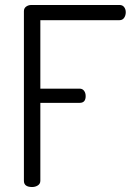

<svg xmlns="http://www.w3.org/2000/svg" viewBox="-20 -751 534 771"><path d="M76 -25C76 -8.3 87 0 109 0C117.7 0 125.3 -2.2 132 -6.5C138.7 -10.8 142 -17 142 -25V-338H300C316 -338 324 -347 324 -365C324 -373.7 321.8 -380.8 317.5 -386.5C313.2 -392.2 307.3 -395 300 -395H142V-670H460C468 -670 474.2 -673.2 478.5 -679.5C482.8 -685.8 485 -693.3 485 -702C485 -710 482.8 -716.8 478.5 -722.5C474.2 -728.2 468 -731 460 -731H106C98 -731 91 -728.8 85 -724.5C79 -720.2 76 -714 76 -706Z"/></svg>

Font: Terminal Dosis
Style: Book
Weight: 400
Designer: EdgarTolentino, PabloImpallari, IginoMarini
Foundry: EdgarTolentino, PabloImpallari, IginoMarini
Version: Version 1.006